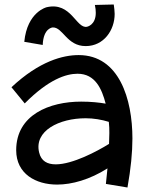

<svg xmlns="http://www.w3.org/2000/svg" viewBox="-20 -787 664 854"><path d="M547 47C562 -37 569 -109 569 -171C569 -346 510 -542 330 -542C261 -542 156 -516 31 -399L90 -327C196 -434 274 -459 325 -459C404 -459 433 -391 450 -326C422 -331 384 -335 341 -335C201 -335 52 -277 52 -119C52 -13 140 34 234 34C300 34 379 12 458 -38L451 31ZM465 -147C412 -114 303 -56 228 -56C191 -56 163 -70 154 -109C131 -205 243 -261 361 -261C396 -261 432 -255 464 -245C468 -211 466 -179 465 -147ZM402 -765C405 -752 406 -740 406 -730C406 -675 367 -668 367 -668C319 -658 297 -780 188 -755C188 -755 101 -735 88 -601L170 -587C173 -664 215 -665 215 -665C260 -666 277 -582 361 -582C442 -582 490 -653 490 -725C490 -738 488 -752 486 -767Z"/></svg>

Font: McLaren
Style: Regular
Weight: 400
Designer: Astigmatic (AOETI)
Foundry: Astigmatic (AOETI)
Version: Version 1.000